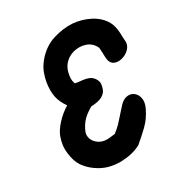

<svg xmlns="http://www.w3.org/2000/svg" viewBox="-186 -937 1019 1079"><g transform="rotate(-30 323.5 -397.5)"><path d="M286 7Q323 6 354.5 -1Q386 -8 417 -24Q458 -58 495 -94Q532 -130 556 -181Q572 -215 567 -241.5Q562 -268 544 -282.5Q526 -297 501 -294Q476 -291 452 -266Q427 -239 409.5 -218.5Q392 -198 375 -180.5Q358 -163 334 -145L300 -141Q297 -140 283 -140Q252 -140 229.5 -155Q207 -170 198 -193Q189 -216 198 -239Q211 -271 232.5 -295.5Q254 -320 297 -345Q347 -347 370.5 -361Q394 -375 401 -395Q406 -409 408 -422.5Q410 -436 405 -449Q401 -460 392 -470.5Q383 -481 372 -486Q363 -491 345.5 -494.5Q328 -498 312 -499Q285 -502 283 -503Q273 -521 277 -554Q283 -597 304 -622Q329 -652 367.5 -662Q406 -672 442.5 -660.5Q479 -649 497 -615Q502 -608 502 -591V-583Q503 -579 503 -574Q502 -569 503 -566Q503 -546 505 -533Q508 -508 524 -497.5Q540 -487 562 -488.5Q584 -490 605 -501.5Q626 -513 638 -532Q650 -551 646 -576Q645 -583 645 -595Q644 -622 644 -623Q641 -668 626 -696Q600 -742 549 -769Q498 -796 439 -801Q379 -805 314 -785Q249 -765 199 -706Q174 -675 163 -646Q152 -617 147 -588Q139 -535 147 -496Q155 -457 183 -418Q140 -392 107 -355.5Q74 -319 63 -289Q43 -236 50 -182.5Q57 -129 79 -96Q102 -63 136 -39Q171 -14 207.5 -3.5Q244 7 286 7Z"/></g></svg>

Font: Balsamiq Sans
Style: Bold Italic
Weight: 700
Italic angle: -12°
Designer: Michael Angeles
Foundry: Balsamiq SRL
Version: Version 1.020; ttfautohint (v1.8.4.7-5d5b);gftools[0.9.26]